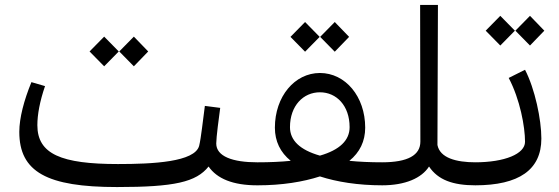

<svg xmlns="http://www.w3.org/2000/svg" viewBox="-20 -749 2261 776"><path d="M453 7C685 7 773 -13 823 -76C857 -27 921 0 1020 0L1040 -12V-81L1020 -93C920 -93 854 -117 854 -169C854 -194 865 -276 870 -313L808 -321C800 -263 793 -193 785 -160C768 -94 597 -86 457 -86C228 -86 131 -126 131 -243C131 -286 141 -340 162 -401L107 -417C77 -344 58 -272 58 -216C58 -54 170 7 453 7ZM342 -541 401 -481 460 -541 401 -601ZM462 -541 521 -481 579 -541 521 -601Z M1021 0C1120 0 1205 -14 1273 -36C1341 -14 1426 0 1526 0L1545 -12V-81L1526 -93C1476 -93 1432 -95 1392 -99C1434 -133 1456 -178 1456 -233C1456 -359 1376 -454 1273 -454C1171 -454 1091 -359 1091 -233C1091 -178 1113 -133 1155 -99C1115 -95 1071 -93 1021 -93L1002 -81V-12ZM1152 -235C1152 -322 1206 -376 1273 -376C1340 -376 1393 -322 1393 -235C1393 -182 1353 -143 1273 -120C1192 -143 1152 -182 1152 -235ZM1154 -600 1213 -540 1272 -600 1213 -660ZM1274 -600 1333 -540 1391 -600 1333 -660Z M1524 0C1618 0 1684 -29 1714 -76C1750 -22 1810 0 1902 0L1921 -12V-81L1902 -93C1823 -93 1758 -111 1748 -163L1750 -729H1678L1679 -177C1679 -122 1629 -93 1524 -93L1507 -81V-12Z M1900 0C2078 0 2168 -63 2168 -189C2168 -266 2142 -390 2102 -467L2036 -434C2082 -347 2102 -236 2102 -176C2102 -127 2020 -93 1900 -93L1883 -81V-12ZM1943 -625 2002 -565 2061 -625 2002 -685ZM2063 -625 2122 -565 2180 -625 2122 -685Z"/></svg>

Font: Wafeq
Style: Regular
Weight: 400
Designer: Rasmus Andersson & Azza Alameddine
Foundry: Google & TypeTogether
Version: Version 3.000;FEAKit 1.0